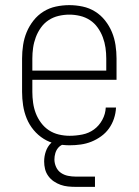

<svg xmlns="http://www.w3.org/2000/svg" viewBox="-20 -558 540 748"><path d="M251 8Q225 8 199 2.5Q173 -3 150.5 -17Q128 -31 111 -51.5Q94 -72 84 -96.5Q74 -121 70 -147.5Q66 -174 66 -200V-330Q66 -356 70 -382.5Q74 -409 84 -433Q94 -457 110.5 -478Q127 -499 149.5 -513Q172 -527 198 -532.5Q224 -538 250 -538Q276 -538 302 -532.5Q328 -527 350.5 -513Q373 -499 389.5 -478Q406 -457 416 -433Q426 -409 430 -382.5Q434 -356 434 -330V-247H106V-200Q106 -179 109 -157.5Q112 -136 119.5 -116.5Q127 -97 140 -79.5Q153 -62 170.5 -50.5Q188 -39 209 -34Q230 -29 251 -29Q276 -29 301 -34Q326 -39 346 -53.5Q366 -68 378.5 -91Q391 -114 392 -139H432Q431 -117 424 -96Q417 -75 404.5 -57.5Q392 -40 374 -27Q356 -14 336 -6Q316 2 294.5 5Q273 8 251 8ZM106 -283H394V-330Q394 -351 391 -372Q388 -393 380.5 -413Q373 -433 360.5 -450.5Q348 -468 330.5 -479.5Q313 -491 292 -496Q271 -501 250 -501Q229 -501 208 -496Q187 -491 169.5 -479.5Q152 -468 139.5 -450.5Q127 -433 119.5 -413Q112 -393 109 -372Q106 -351 106 -330ZM275 170Q260 170 245 168.5Q230 167 216 162Q202 157 189.5 148.5Q177 140 168 127.5Q159 115 155.5 100.5Q152 86 152 71Q152 51 158.5 32Q165 13 178.5 -0.5Q192 -14 211.5 -19.5Q231 -25 250 -25V0Q238 0 226 4.5Q214 9 206.5 18Q199 27 195.5 39Q192 51 192 63Q192 78 198.5 92.5Q205 107 217.5 115.5Q230 124 245 127Q260 130 275 130H350V170Z"/></svg>

Font: Iosevka Slab Extralight
Style: Regular
Weight: 200
Monospace: yes
Designer: Belleve Invis
Foundry: Belleve Invis
Version: Version 11.1.1; ttfautohint (v1.8.3)